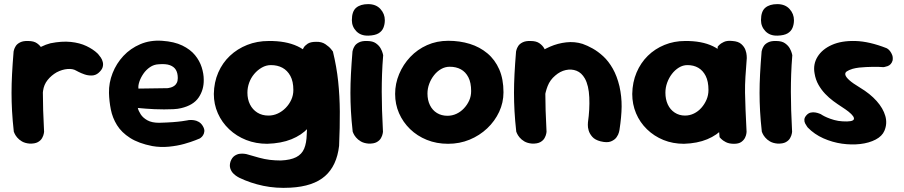

<svg xmlns="http://www.w3.org/2000/svg" viewBox="-20 -698 4389 932"><path d="M114 -70Q94 -68 83 -80.5Q72 -93 67 -110.5Q62 -128 61 -141.5Q60 -155 60 -155Q54 -182 51.5 -197.5Q49 -213 49.5 -222.5Q50 -232 51.5 -241.5Q53 -251 53 -265Q57 -324 80 -370Q103 -416 141 -446Q179 -476 225 -488Q280 -499 323.5 -494.5Q367 -490 399.5 -474.5Q432 -459 453 -439Q453 -439 458 -433.5Q463 -428 469.5 -418.5Q476 -409 479 -396.5Q482 -384 478 -371Q474 -358 458 -344Q444 -332 425.5 -331.5Q407 -331 390 -337Q373 -343 361.5 -349Q350 -355 350 -355Q334 -365 308 -363Q282 -361 255 -347Q229 -332 211 -309.5Q193 -287 189 -257Q186 -234 184.5 -216.5Q183 -199 182 -184Q181 -169 181 -152.5Q181 -136 182 -114Q182 -114 177 -104Q172 -94 157.5 -83.5Q143 -73 114 -70ZM123 -1Q101 -3 86.5 -11.5Q72 -20 63 -31Q54 -42 50.5 -50.5Q47 -59 47 -59Q41 -113 38.5 -158.5Q36 -204 36 -247Q36 -290 38.5 -338.5Q41 -387 46 -448Q46 -448 48 -456Q50 -464 56.5 -474.5Q63 -485 78 -492.5Q93 -500 117 -499Q144 -499 159.5 -488Q175 -477 182.5 -463.5Q190 -450 192.5 -440Q195 -430 195 -430Q191 -381 189.5 -338Q188 -295 188 -252.5Q188 -210 189.5 -162.5Q191 -115 194 -58Q194 -58 192.5 -49Q191 -40 184.5 -28Q178 -16 163.5 -8Q149 0 123 -1Z M719 11Q653 -2 611.5 -28.5Q570 -55 548 -90.5Q526 -126 518 -166.5Q510 -207 509 -247Q508 -296 526.5 -343Q545 -390 579 -426.5Q613 -463 661 -483.5Q709 -504 767 -500Q826 -496 865 -477Q904 -458 926.5 -430.5Q949 -403 959 -371.5Q969 -340 969 -311Q970 -263 944.5 -225Q919 -187 859 -173Q843 -169 821.5 -168Q800 -167 776.5 -167Q753 -167 730 -168Q707 -169 689 -170.5Q671 -172 660 -173Q649 -174 649 -174Q652 -160 663 -143Q674 -126 695.5 -114Q717 -102 752 -102Q790 -103 817.5 -105Q845 -107 862.5 -109.5Q880 -112 888 -113.5Q896 -115 896 -115Q896 -115 903 -115.5Q910 -116 921.5 -114.5Q933 -113 944.5 -106.5Q956 -100 964 -87Q973 -72 972 -61Q971 -50 966 -42Q961 -34 955.5 -30Q950 -26 950 -26Q950 -26 929 -17.5Q908 -9 874.5 0.5Q841 10 800 14Q759 18 719 11ZM652 -268 792 -270Q792 -270 797 -270.5Q802 -271 810 -273.5Q818 -276 825.5 -281Q833 -286 838 -295.5Q843 -305 843 -319Q843 -343 834 -358.5Q825 -374 805 -381.5Q785 -389 750 -386Q727 -385 708 -372Q689 -359 676 -340Q663 -321 656.5 -301.5Q650 -282 652 -268Z M1390 213Q1320 217 1258 204Q1196 191 1142 165Q1142 165 1133 160Q1124 155 1113.5 145Q1103 135 1098 120Q1093 105 1099 86Q1106 67 1118.5 58.5Q1131 50 1144 48.5Q1157 47 1166.5 48.5Q1176 50 1176 50Q1210 60 1237.5 67.5Q1265 75 1290 78Q1315 81 1343 81Q1390 79 1417.5 65Q1445 51 1456.5 23.5Q1468 -4 1469 -46Q1473 -114 1473 -167Q1473 -220 1469.5 -265.5Q1466 -311 1461 -357Q1456 -403 1449 -457Q1449 -457 1454 -466.5Q1459 -476 1473 -485.5Q1487 -495 1514 -495Q1541 -496 1559.5 -483.5Q1578 -471 1587 -459.5Q1596 -448 1596 -448Q1614 -374 1621.5 -303Q1629 -232 1629.5 -156Q1630 -80 1626 10Q1615 106 1558 156.5Q1501 207 1390 213ZM1277 0Q1222 0 1175 -18.5Q1128 -37 1092.5 -70.5Q1057 -104 1037.5 -148Q1018 -192 1018 -242Q1019 -299 1039.5 -346Q1060 -393 1096 -427Q1132 -461 1180 -480Q1228 -499 1284 -499Q1367 -500 1424 -473.5Q1481 -447 1510.5 -391.5Q1540 -336 1540 -250Q1540 -200 1524 -155.5Q1508 -111 1476 -76.5Q1444 -42 1394.5 -22Q1345 -2 1277 0ZM1283 -137Q1307 -137 1328.5 -147Q1350 -157 1367 -174.5Q1384 -192 1394 -214Q1404 -236 1404 -261Q1404 -303 1389.5 -329.5Q1375 -356 1351 -369Q1327 -382 1295 -382Q1272 -382 1251 -370Q1230 -358 1214 -339Q1198 -320 1189.5 -296.5Q1181 -273 1181 -248Q1181 -216 1193.5 -191Q1206 -166 1229 -151.5Q1252 -137 1283 -137Z M1768 -1Q1746 -3 1731.5 -11.5Q1717 -20 1708 -31Q1699 -42 1695.5 -50.5Q1692 -59 1692 -59Q1686 -113 1683.5 -158.5Q1681 -204 1681 -247Q1681 -290 1683.5 -338.5Q1686 -387 1691 -448Q1691 -448 1693 -456Q1695 -464 1701.5 -474.5Q1708 -485 1723 -492.5Q1738 -500 1762 -499Q1789 -499 1804.5 -488Q1820 -477 1827.5 -463.5Q1835 -450 1837.5 -440Q1840 -430 1840 -430Q1836 -381 1834.5 -338Q1833 -295 1833 -252.5Q1833 -210 1834.5 -162.5Q1836 -115 1839 -58Q1839 -58 1837.5 -49Q1836 -40 1829.5 -28Q1823 -16 1808.5 -8Q1794 0 1768 -1ZM1768 -525Q1731 -524 1709.5 -546.5Q1688 -569 1688 -600Q1688 -643 1709 -660.5Q1730 -678 1767 -678Q1805 -678 1826.5 -654.5Q1848 -631 1848 -600Q1848 -580 1841 -563Q1834 -546 1817 -536Q1800 -526 1768 -525Z M2155 0Q2099 0 2052 -19Q2005 -38 1970.5 -71.5Q1936 -105 1917 -148.5Q1898 -192 1898 -242Q1898 -292 1917.5 -338.5Q1937 -385 1971.5 -421.5Q2006 -458 2053 -479Q2100 -500 2156 -500Q2212 -500 2260.5 -485Q2309 -470 2346 -439Q2383 -408 2403.5 -361Q2424 -314 2424 -250Q2424 -200 2403 -155Q2382 -110 2345 -75Q2308 -40 2259.5 -20Q2211 0 2155 0ZM2152 -136Q2175 -136 2195.5 -145.5Q2216 -155 2232 -172Q2248 -189 2257.5 -210Q2267 -231 2267 -256Q2267 -297 2253.5 -323Q2240 -349 2217 -361.5Q2194 -374 2163 -374Q2141 -374 2121.5 -363Q2102 -352 2087 -333Q2072 -314 2063.5 -291Q2055 -268 2055 -244Q2055 -212 2067 -187.5Q2079 -163 2101 -149.5Q2123 -136 2152 -136Z M2895 -12Q2868 -19 2855 -34Q2842 -49 2837.5 -64.5Q2833 -80 2833.5 -92Q2834 -104 2834 -104Q2843 -167 2840.5 -225Q2838 -283 2819 -317Q2803 -345 2778.5 -354.5Q2754 -364 2726.5 -358Q2699 -352 2675 -331Q2650 -310 2638.5 -280.5Q2627 -251 2623.5 -221Q2620 -191 2619 -168Q2619 -143 2618.5 -126.5Q2618 -110 2618.5 -98.5Q2619 -87 2619 -75Q2619 -75 2618.5 -68Q2618 -61 2614 -52Q2610 -43 2599 -35.5Q2588 -28 2566 -26Q2548 -25 2533.5 -35Q2519 -45 2511 -55Q2503 -65 2503 -65Q2493 -80 2491.5 -94Q2490 -108 2491 -128Q2492 -148 2489 -180Q2485 -218 2484.5 -245.5Q2484 -273 2487.5 -294.5Q2491 -316 2500 -336.5Q2509 -357 2525 -380Q2547 -407 2579.5 -431Q2612 -455 2650 -471.5Q2688 -488 2729 -492.5Q2770 -497 2808 -485Q2831 -477 2857 -462.5Q2883 -448 2908.5 -424.5Q2934 -401 2954.5 -365Q2975 -329 2987 -279Q2998 -229 2997.5 -180.5Q2997 -132 2987 -67Q2987 -67 2984.5 -56Q2982 -45 2973 -32Q2964 -19 2945.5 -11.5Q2927 -4 2895 -12ZM2562 -1Q2540 -3 2525.5 -11.5Q2511 -20 2502 -31Q2493 -42 2489.5 -50.5Q2486 -59 2486 -59Q2480 -113 2477.5 -158.5Q2475 -204 2475 -247Q2475 -290 2477.5 -338.5Q2480 -387 2485 -448Q2485 -448 2487 -456Q2489 -464 2495.5 -474.5Q2502 -485 2517 -492.5Q2532 -500 2556 -499Q2583 -499 2598.5 -488Q2614 -477 2621.5 -463.5Q2629 -450 2631.5 -440Q2634 -430 2634 -430Q2630 -381 2628.5 -338Q2627 -295 2627 -252.5Q2627 -210 2628.5 -162.5Q2630 -115 2633 -58Q2633 -58 2631.5 -49Q2630 -40 2623.5 -28Q2617 -16 2602.5 -8Q2588 0 2562 -1Z M3300 0Q3246 0 3200.5 -18.5Q3155 -37 3120.5 -70.5Q3086 -104 3067.5 -148Q3049 -192 3049 -242Q3050 -299 3070 -346Q3090 -393 3124.5 -427Q3159 -461 3205.5 -480Q3252 -499 3305 -499Q3386 -500 3441 -473.5Q3496 -447 3524.5 -391.5Q3553 -336 3553 -250Q3553 -200 3538 -155.5Q3523 -111 3492 -76.5Q3461 -42 3413 -22Q3365 -2 3300 0ZM3305 -137Q3328 -137 3348.5 -147Q3369 -157 3384.5 -174.5Q3400 -192 3409.5 -214Q3419 -236 3419 -261Q3419 -303 3405.5 -329.5Q3392 -356 3369.5 -369Q3347 -382 3317 -382Q3295 -382 3275.5 -370Q3256 -358 3241.5 -339Q3227 -320 3218.5 -296.5Q3210 -273 3210 -248Q3210 -216 3221.5 -191Q3233 -166 3255 -151.5Q3277 -137 3305 -137ZM3543 0Q3519 0 3503.5 -8Q3488 -16 3480.5 -24Q3473 -32 3473 -32Q3466 -105 3461 -175Q3456 -245 3456.5 -318.5Q3457 -392 3464 -472Q3464 -472 3471 -479.5Q3478 -487 3494 -494.5Q3510 -502 3536 -499Q3564 -497 3578.5 -484Q3593 -471 3598.5 -455.5Q3604 -440 3604.5 -428Q3605 -416 3605 -416Q3601 -365 3598.5 -325.5Q3596 -286 3596.5 -248Q3597 -210 3599 -165Q3601 -120 3604 -58Q3604 -58 3603 -49.5Q3602 -41 3596.5 -29.5Q3591 -18 3578.5 -9Q3566 0 3543 0Z M3754 -1Q3732 -3 3717.5 -11.5Q3703 -20 3694 -31Q3685 -42 3681.5 -50.5Q3678 -59 3678 -59Q3672 -113 3669.5 -158.5Q3667 -204 3667 -247Q3667 -290 3669.5 -338.5Q3672 -387 3677 -448Q3677 -448 3679 -456Q3681 -464 3687.5 -474.5Q3694 -485 3709 -492.5Q3724 -500 3748 -499Q3775 -499 3790.5 -488Q3806 -477 3813.5 -463.5Q3821 -450 3823.5 -440Q3826 -430 3826 -430Q3822 -381 3820.5 -338Q3819 -295 3819 -252.5Q3819 -210 3820.5 -162.5Q3822 -115 3825 -58Q3825 -58 3823.5 -49Q3822 -40 3815.5 -28Q3809 -16 3794.5 -8Q3780 0 3754 -1ZM3754 -525Q3717 -524 3695.5 -546.5Q3674 -569 3674 -600Q3674 -643 3695 -660.5Q3716 -678 3753 -678Q3791 -678 3812.5 -654.5Q3834 -631 3834 -600Q3834 -580 3827 -563Q3820 -546 3803 -536Q3786 -526 3754 -525Z M4070 -109Q4119 -106 4124.5 -118.5Q4130 -131 4099 -156Q4085 -167 4065.5 -179.5Q4046 -192 4025 -207.5Q4004 -223 3985.5 -242.5Q3967 -262 3953 -286.5Q3939 -311 3934 -342Q3926 -386 3948.5 -422.5Q3971 -459 4018 -480Q4065 -501 4132.5 -499Q4200 -497 4284 -464Q4284 -464 4289.5 -460.5Q4295 -457 4301 -449Q4307 -441 4311 -430.5Q4315 -420 4313 -405Q4310 -394 4303.5 -387Q4297 -380 4288.5 -377Q4280 -374 4274 -373Q4268 -372 4268 -372Q4268 -372 4261 -372.5Q4254 -373 4242.5 -373.5Q4231 -374 4216 -373.5Q4201 -373 4184.5 -372.5Q4168 -372 4151 -370Q4134 -368 4119 -364Q4100 -358 4090.5 -351.5Q4081 -345 4083.5 -334.5Q4086 -324 4102.5 -309Q4119 -294 4154 -273Q4204 -243 4235.5 -207.5Q4267 -172 4277.5 -135Q4288 -98 4273 -63Q4262 -37 4230.5 -20.5Q4199 -4 4156.5 1Q4114 6 4067.5 -0.5Q4021 -7 3977 -26.5Q3933 -46 3901 -79Q3901 -79 3897 -84.5Q3893 -90 3888.5 -98.5Q3884 -107 3884.5 -117.5Q3885 -128 3895 -139Q3904 -149 3915.5 -151.5Q3927 -154 3938 -152Q3949 -150 3956.5 -147Q3964 -144 3964 -144Q3964 -144 3972 -139Q3980 -134 3995 -127.5Q4010 -121 4029.5 -115.5Q4049 -110 4070 -109Z"/></svg>

Font: Sour Gummy Black
Style: Bold
Weight: 700
Version: Version 1.000